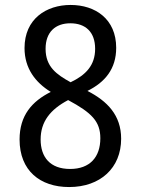

<svg xmlns="http://www.w3.org/2000/svg" viewBox="-20 -745 570 775"><path d="M259 10C385 10 469 -67 469 -185C469 -280 413 -337 333 -378C404 -413 449 -467 449 -552C449 -668 365 -725 265 -725C167 -725 79 -669 79 -551C79 -469 123 -412 185 -374C109 -336 59 -279 59 -182C59 -56 142 10 259 10ZM265 -413C209 -444 164 -475 164 -548C164 -616 204 -651 264 -651C325 -651 364 -616 364 -548C364 -481 326 -442 265 -413ZM263 -63C182 -63 144 -111 144 -182C144 -254 183 -303 255 -341C350 -290 385 -255 385 -187C385 -111 343 -63 263 -63Z"/></svg>

Font: Noto Sans Mono Condensed
Style: Regular
Weight: 400
Width: 3
Designer: Monotype Design Team
Foundry: Monotype Imaging Inc.
Version: Version 2.014